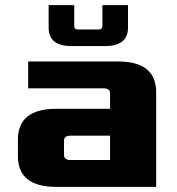

<svg xmlns="http://www.w3.org/2000/svg" viewBox="-20 -730 690 750"><path d="M50 -120V-185Q50 -305 200 -305H410V-365Q410 -385 385 -385H90V-490H440Q590 -490 590 -370V0H200Q50 0 50 -120ZM230 -125Q230 -105 255 -105H410V-200H255Q230 -200 230 -180ZM170 -622V-710H270V-627Q270 -615 285 -615H365Q380 -615 380 -627V-710H480V-622Q480 -550 390 -550H260Q170 -550 170 -622Z"/></svg>

Font: Xolonium
Style: Bold
Weight: 700
Designer: Severin Meyer
Version: Version 4.2